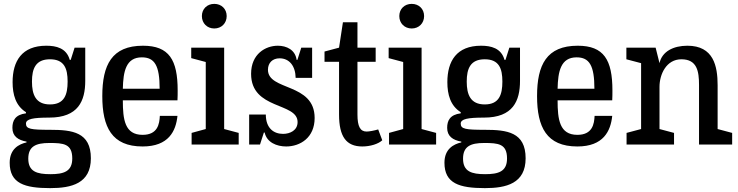

<svg xmlns="http://www.w3.org/2000/svg" viewBox="-20 -746 3809 991"><path d="M219 -510C93 -510 45 -431 45 -322C45 -258 61 -200 114 -167V-161C58 -154 44 -123 44 -86C44 -43 73 -23 117 -15V-11C77 -2 30 23 30 94C30 201 107 225 239 225C349 225 449 201 449 71C449 -64 353 -76 239 -76C139 -76 114 -80 114 -108C114 -132 151 -139 234 -139C384 -139 420 -225 420 -329V-500H365L345 -437H340C323 -498 270 -510 219 -510ZM238 -207C164 -207 145 -258 145 -325C145 -392 164 -440 238 -440C312 -440 329 -392 329 -325C329 -257 312 -207 238 -207ZM235 -8C308 -8 353 -4 353 72C353 140 308 153 240 153C171 153 126 140 126 73C126 10 164 -8 235 -8Z M716 10C851 10 888 -70 896 -148H805C803 -106 794 -50 716 -50C624 -50 614 -129 614 -228H896C897 -246 897 -263 897 -279C897 -437 853 -510 718 -510C557 -510 508 -411 508 -250C508 -90 557 10 716 10ZM712 -450C778 -450 804 -408 804 -288H614C616 -377 630 -450 712 -450Z M969 0H1212V-60L1137 -80V-500H967V-446L1042 -426V-80L969 -60ZM1086 -599C1123 -599 1150 -626 1150 -663C1150 -700 1123 -726 1086 -726C1049 -726 1022 -700 1022 -663C1022 -626 1049 -599 1086 -599Z M1346 -62C1357 -11 1408 10 1457 10C1529 10 1604 -35 1604 -137C1604 -320 1363 -276 1363 -386C1363 -422 1387 -445 1423 -445C1473 -445 1505 -406 1506 -344H1591V-500H1535L1515 -437H1511C1504 -489 1459 -510 1414 -510C1351 -510 1276 -468 1276 -365C1276 -178 1516 -219 1516 -116C1516 -73 1477 -55 1441 -55C1393 -55 1352 -84 1352 -155H1266V0H1322L1342 -62Z M1655 -427H1730V-155C1730 -41 1767 10 1850 10C1891 10 1933 -3 1953 -22L1932 -78C1912 -72 1886 -67 1872 -67C1839 -67 1825 -94 1825 -155V-427H1919V-500H1825V-631H1750L1730 -500L1655 -480Z M1988 0H2231V-60L2156 -80V-500H1986V-446L2061 -426V-80L1988 -60ZM2105 -599C2142 -599 2169 -626 2169 -663C2169 -700 2142 -726 2105 -726C2068 -726 2041 -700 2041 -663C2041 -626 2068 -599 2105 -599Z M2463 -510C2337 -510 2289 -431 2289 -322C2289 -258 2305 -200 2358 -167V-161C2302 -154 2288 -123 2288 -86C2288 -43 2317 -23 2361 -15V-11C2321 -2 2274 23 2274 94C2274 201 2351 225 2483 225C2593 225 2693 201 2693 71C2693 -64 2597 -76 2483 -76C2383 -76 2358 -80 2358 -108C2358 -132 2395 -139 2478 -139C2628 -139 2664 -225 2664 -329V-500H2609L2589 -437H2584C2567 -498 2514 -510 2463 -510ZM2482 -207C2408 -207 2389 -258 2389 -325C2389 -392 2408 -440 2482 -440C2556 -440 2573 -392 2573 -325C2573 -257 2556 -207 2482 -207ZM2479 -8C2552 -8 2597 -4 2597 72C2597 140 2552 153 2484 153C2415 153 2370 140 2370 73C2370 10 2408 -8 2479 -8Z M2960 10C3095 10 3132 -70 3140 -148H3049C3047 -106 3038 -50 2960 -50C2868 -50 2858 -129 2858 -228H3140C3141 -246 3141 -263 3141 -279C3141 -437 3097 -510 2962 -510C2801 -510 2752 -411 2752 -250C2752 -90 2801 10 2960 10ZM2956 -450C3022 -450 3048 -408 3048 -288H2858C2860 -377 2874 -450 2956 -450Z M3588 0H3759V-60L3684 -80V-306C3684 -405 3663 -510 3528 -510C3455 -510 3397 -480 3384 -420L3364 -500H3213V-440L3289 -420V-80L3214 -60V0H3459V-60L3384 -80V-298C3384 -362 3419 -440 3497 -440C3578 -440 3588 -378 3588 -307Z"/></svg>

Font: Hermeneus One
Style: Regular
Weight: 400
Designer: Rodrigo Fuenzalida, Pablo Impallari
Foundry: Pablo Impallari, Rodrigo Fuenzalida
Version: Version 1.002